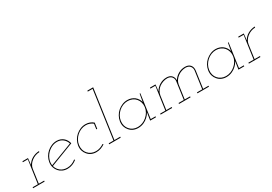

<svg xmlns="http://www.w3.org/2000/svg" viewBox="25 -1627 3550 2509"><g transform="rotate(-30 1800.0 -372.0)"><path d="M36 -14 35 0H209L210 -14H129L158 -220Q162 -251 179.5 -278Q197 -305 222 -324Q247 -344 278 -355.5Q309 -367 342 -368L344 -382Q316 -381 289.5 -373.5Q263 -366 240 -353Q216 -340 196.5 -320.5Q177 -301 163 -277Q165 -290 166 -299.5Q167 -309 169 -322L174 -375H91L89 -361H164L115 -14Z M607 -369Q657 -369 693.5 -340.5Q730 -312 744 -266Q658 -233 573 -200.5Q488 -168 401 -135Q395 -178 409.5 -220Q424 -262 453 -295Q482 -328 522 -348.5Q562 -369 607 -369ZM761 -259Q755 -285 742.5 -307Q730 -329 712 -345Q692 -363 665.5 -373Q639 -383 609 -383Q568 -383 531 -367.5Q494 -352 464 -326Q434 -300 414 -264Q394 -228 388 -188Q382 -147 392.5 -112Q403 -77 426 -50Q448 -24 481 -9Q514 6 555 6Q594 6 629.5 -8Q665 -22 695 -46Q693 -49 691 -51.5Q689 -54 687 -57Q660 -34 626 -21Q592 -8 556 -8Q498 -8 457.5 -39.5Q417 -71 404 -122Q494 -157 582.5 -190.5Q671 -224 761 -259Z M1119 -37 1110 -47Q1084 -29 1053.5 -18.5Q1023 -8 991 -8Q953 -8 922.5 -22Q892 -36 871 -61Q850 -85 841 -117.5Q832 -150 837 -188Q842 -225 860.5 -258Q879 -291 907 -316Q935 -341 969.5 -355Q1004 -369 1042 -369Q1073 -369 1099 -359Q1125 -349 1146 -332L1135 -253H1149L1161 -340Q1139 -360 1109 -371.5Q1079 -383 1044 -383Q1003 -383 966 -367.5Q929 -352 899 -326Q869 -300 849 -264Q829 -228 823 -188Q817 -147 827.5 -112Q838 -77 861 -51Q883 -24 916 -9Q949 6 990 6Q1025 6 1057.5 -5.5Q1090 -17 1119 -37Z M1184 -14 1183 0H1357L1358 -14H1270L1374 -750H1287L1285 -736H1358L1256 -14Z M1454 -188Q1448 -147 1458.5 -112Q1469 -77 1492 -51Q1514 -24 1547 -9Q1580 6 1621 6Q1665 6 1704.5 -11Q1744 -28 1774 -57Q1788 -70 1799.5 -85Q1811 -100 1820 -117Q1818 -101 1815 -85.5Q1812 -70 1810 -54L1802 0H1889L1891 -14H1818L1869 -375H1859Q1854 -346 1848.5 -317.5Q1843 -289 1839 -260Q1832 -287 1817 -309.5Q1802 -332 1781 -349Q1759 -365 1732.5 -374Q1706 -383 1675 -383Q1634 -383 1597 -367.5Q1560 -352 1530 -326Q1500 -300 1480 -264Q1460 -228 1454 -188ZM1468 -188Q1473 -225 1491.5 -258Q1510 -291 1538 -316Q1566 -341 1600.5 -355Q1635 -369 1673 -369Q1710 -369 1741.5 -355Q1773 -341 1794 -316Q1815 -291 1824.5 -258Q1834 -225 1829 -188Q1824 -150 1805 -117.5Q1786 -85 1758 -61Q1730 -36 1694.5 -22Q1659 -8 1622 -8Q1584 -8 1553.5 -22Q1523 -36 1502 -61Q1481 -85 1472 -117.5Q1463 -150 1468 -188Z M2516 -14 2515 0H2689L2690 -14H2609L2645 -270Q2651 -320 2624.5 -351Q2598 -382 2545 -382Q2490 -382 2442.5 -354.5Q2395 -327 2368 -282Q2369 -327 2342.5 -354.5Q2316 -382 2267 -382Q2210 -382 2162 -353Q2114 -324 2087 -277Q2089 -290 2090 -299.5Q2091 -309 2093 -322L2098 -375H2015L2013 -361H2088L2039 -14H1960L1959 0H2133L2134 -14H2053L2082 -220Q2087 -252 2104.5 -279.5Q2122 -307 2148 -327Q2174 -346 2206 -357Q2238 -368 2272 -368Q2316 -366 2337 -339.5Q2358 -313 2354 -277L2317 -14H2238L2237 0H2411L2412 -14H2331L2361 -226Q2367 -257 2385 -283Q2403 -309 2429 -328Q2454 -347 2485.5 -357.5Q2517 -368 2550 -368Q2594 -366 2615 -339.5Q2636 -313 2632 -277L2595 -14Z M2786 -188Q2780 -147 2790.5 -112Q2801 -77 2824 -51Q2846 -24 2879 -9Q2912 6 2953 6Q2997 6 3036.5 -11Q3076 -28 3106 -57Q3120 -70 3131.5 -85Q3143 -100 3152 -117Q3150 -101 3147 -85.5Q3144 -70 3142 -54L3134 0H3221L3223 -14H3150L3201 -375H3191Q3186 -346 3180.5 -317.5Q3175 -289 3171 -260Q3164 -287 3149 -309.5Q3134 -332 3113 -349Q3091 -365 3064.5 -374Q3038 -383 3007 -383Q2966 -383 2929 -367.5Q2892 -352 2862 -326Q2832 -300 2812 -264Q2792 -228 2786 -188ZM2800 -188Q2805 -225 2823.5 -258Q2842 -291 2870 -316Q2898 -341 2932.5 -355Q2967 -369 3005 -369Q3042 -369 3073.5 -355Q3105 -341 3126 -316Q3147 -291 3156.5 -258Q3166 -225 3161 -188Q3156 -150 3137 -117.5Q3118 -85 3090 -61Q3062 -36 3026.5 -22Q2991 -8 2954 -8Q2916 -8 2885.5 -22Q2855 -36 2834 -61Q2813 -85 2804 -117.5Q2795 -150 2800 -188Z M3292 -14 3291 0H3465L3466 -14H3385L3414 -220Q3418 -251 3435.5 -278Q3453 -305 3478 -324Q3503 -344 3534 -355.5Q3565 -367 3598 -368L3600 -382Q3572 -381 3545.5 -373.5Q3519 -366 3496 -353Q3472 -340 3452.5 -320.5Q3433 -301 3419 -277Q3421 -290 3422 -299.5Q3423 -309 3425 -322L3430 -375H3347L3345 -361H3420L3371 -14Z"/></g></svg>

Font: Josefin Slab Thin
Style: Italic
Weight: 100
Italic angle: -12°
Designer: Santiago Orozco
Foundry: Typemade
Version: Version 2.000